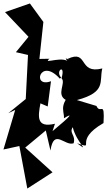

<svg xmlns="http://www.w3.org/2000/svg" viewBox="-43 -816 620 1111"><path d="M185 -475 208 -689 130 -796 -14 -746 122 -603 49 -514 119 -498 106 -243 5 -161 45 -180 -23 49 69 29 115 275 261 181 103 38 222 -61 249 55C269 -77 332 32 383 13C397 -34 355 -45 378 -80C399 9 485 73 403 13C520 52 374 1 556 -104C564 -241 538 -151 515 -203L402 -237C575 -283 530 -345 549 -420C407 -384 470 -533 348 -475C390 -447 295 -513 363 -447C336 -504 197 -438 243 -476ZM275 -100C166 -74 177 -142 191 -218L233 -200L252 -346C139 -304 189 -488 303 -361L311 -367C273 -406 339 -452 313 -363C341 -336 279 -269 339 -237L442 -338C278 -220 331 -180 327 -132C376 -161 380 -156 261 -57Z"/></svg>

Font: Asimov Silicon
Style: Regular
Weight: 400
Designer: Google
Version: Version 2.000980; 2014